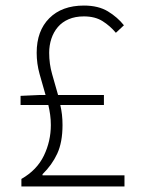

<svg xmlns="http://www.w3.org/2000/svg" viewBox="-20 -671 519 691"><path d="M57 0V-27Q113 -59 138 -111Q163 -163 163 -221Q163 -240 160.5 -258Q158 -276 154 -293H54V-326L120 -329H144Q133 -367 122.5 -404.5Q112 -442 112 -481Q112 -560 157.5 -605.5Q203 -651 282 -651Q334 -651 368.5 -630Q403 -609 426 -580L397 -553Q376 -578 349 -595Q322 -612 282 -612Q251 -612 227.5 -602Q204 -592 188.5 -574Q173 -556 165 -532Q157 -508 157 -481Q157 -441 167.5 -404.5Q178 -368 189 -329H354V-293H197Q201 -276 203 -258.5Q205 -241 205 -221Q205 -159 186 -118Q167 -77 133 -44V-40H428V0Z"/></svg>

Font: TypoPRO Source Sans Pro
Style: Regular
Weight: 300
Designer: Paul D. Hunt
Foundry: Adobe Systems Incorporated
Version: Version 2.020;PS 2.000;hotconv 1.0.86;makeotf.lib2.5.63406